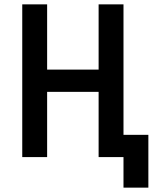

<svg xmlns="http://www.w3.org/2000/svg" viewBox="-20 -720 700 880"><path d="M82 0H196V-299H432V0H546V140H660V-102H546V-700H432V-401H196V-700H82Z"/></svg>

Font: Finlandica Medium
Style: Regular
Weight: 500
Designer: Niklas Ekholm, Juho Hiilivirta, Jaakko Suomalainen
Foundry: Helsinki Type Studio
Version: Version 2.000;Glyphs 3.2 (3202)